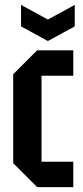

<svg xmlns="http://www.w3.org/2000/svg" viewBox="-20 -766 340 786"><path d="M34 -98V-462L132 -560H280V-456H150V-104H280V0H132ZM286 -746V-658L176 -598L66 -658V-746L176 -686Z"/></svg>

Font: Tektur Condensed Medium
Style: Regular
Weight: 500
Width: 3
Designer: Adam Jagosz
Foundry: Adam Jagosz
Version: Version 1.005;gftools[0.9.30]